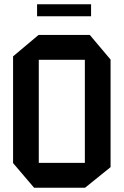

<svg xmlns="http://www.w3.org/2000/svg" viewBox="-20 -876 578 896"><path d="M161 -597V-713H399L496 -598V-597ZM139 0 41 -115V-116H376V0ZM41 -116V-613L160 -713H161V-116ZM376 0V-597H496V-96L377 0ZM153 -800V-856H405V-800Z"/></svg>

Font: Foldit Medium
Style: Regular
Weight: 500
Version: Version 1.003